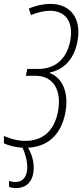

<svg xmlns="http://www.w3.org/2000/svg" viewBox="-35 -744 420 980"><path d="M46 216C105 216 137 177 137 111C137 72 124 37 108 10C207 5 274 -54 297 -161C319 -262 288 -346 219 -371L220 -374C290 -389 342 -440 360 -530C383 -646 328 -724 223 -724C186 -724 145 -715 112 -700L123 -667C156 -681 190 -689 220 -689C303 -689 342 -628 323 -533C306 -451 255 -392 159 -392H104L97 -357H148C238 -357 283 -281 260 -170C240 -74 182 -25 94 -25C56 -25 19 -35 -15 -50V-13C10 0 45 8 80 10C94 40 104 74 104 111C104 155 84 185 44 185C31 185 18 182 11 179V209C18 213 31 216 46 216Z"/></svg>

Font: Noto Sans ExtraCondensed ExtraLight
Style: Italic
Weight: 200
Width: 2
Italic angle: -12°
Designer: Monotype Design Team
Foundry: Monotype Imaging Inc.
Version: Version 2.013